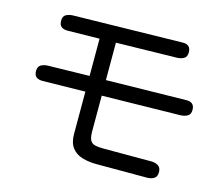

<svg xmlns="http://www.w3.org/2000/svg" viewBox="-105 -893 1210 1036"><g transform="rotate(15 500.0 -375.0)"><path d="M513.7 2Q469.7 2 433.6 -8.8Q397.5 -19.5 376 -47.4Q354.5 -75.2 354.5 -124V-360.4L115.2 -356.4Q93.8 -356.4 81.1 -366.2Q68.4 -376 68.4 -399.4Q68.4 -423.8 84 -433.1Q99.6 -442.4 121.1 -443.4L354.5 -448.2V-656.2L175.8 -653.3Q154.3 -653.3 141.6 -663.1Q128.9 -672.9 128.9 -696.3Q128.9 -721.7 145 -730.5Q161.1 -739.3 182.6 -740.2L792 -752Q838.9 -753.9 838.9 -709Q838.9 -684.6 823.2 -675.3Q807.6 -666 785.2 -665L445.3 -658.2V-449.2L890.6 -457Q938.5 -459 938.5 -414.1Q938.5 -389.6 922.4 -380.4Q906.2 -371.1 883.8 -370.1L445.3 -362.3V-164.1Q445.3 -130.9 453.1 -114.7Q460.9 -98.6 479.5 -93.8Q498 -88.9 529.3 -88.9H794.9Q818.4 -88.9 834.5 -78.6Q850.6 -68.4 850.6 -43Q850.6 -17.6 834.5 -7.8Q818.4 2 794.9 2Z"/></g></svg>

Font: Kosugi Maru
Style: Regular
Weight: 400
Designer: MOTOYA
Version: Version 4.002